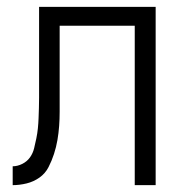

<svg xmlns="http://www.w3.org/2000/svg" viewBox="-20 -540 540 560"><path d="M373 0V-465H154V-256Q154 -235 154 -214Q154 -193 152.5 -172.5Q151 -152 147.5 -131.5Q144 -111 137.5 -91Q131 -71 121.5 -52.5Q112 -34 95 -22Q78 -10 57.5 -5Q37 0 17 0V-55Q31 -55 45 -62Q59 -69 67.5 -81Q76 -93 79.5 -107.5Q83 -122 86 -136.5Q89 -151 90.5 -166Q92 -181 92.5 -195.5Q93 -210 93.5 -225Q94 -240 94 -255V-520H434V0Z"/></svg>

Font: Iosevka Light
Style: Regular
Weight: 300
Monospace: yes
Designer: Belleve Invis
Foundry: Belleve Invis
Version: Version 32.5.0; ttfautohint (v1.8.4)